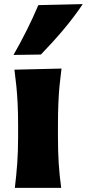

<svg xmlns="http://www.w3.org/2000/svg" viewBox="-20 -902 417 922"><path d="M51.3 0Q58.6 -60.1 62.7 -116.9Q66.9 -173.8 66.9 -244.6V-300.8Q66.9 -358.9 64.7 -403.8Q62.5 -448.7 58.6 -488Q54.7 -527.3 49.3 -567.4L275.4 -572.8Q270 -532.2 266.1 -492.2Q262.2 -452.1 260.3 -406Q258.3 -359.9 258.3 -300.8V-244.6Q258.3 -173.8 262 -116.9Q265.6 -60.1 273.9 0ZM44.9 -638.2Q79.1 -698.2 108.9 -757.8Q138.7 -817.4 164.1 -877.4L377.4 -882.3Q335.4 -819.8 284.2 -759Q232.9 -698.2 176.3 -640.1Z"/></svg>

Font: Pinar-DS2-FD ExtraBold
Style: Regular
Weight: 800
Designer: Amin Abedi
Version: Version 3.000